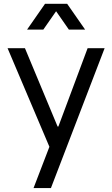

<svg xmlns="http://www.w3.org/2000/svg" viewBox="-20 -750 573 981"><path d="M18.6 -503.9H107.4L317.4 0H232.4ZM232.4 0 268.6 -103.5H284.2L276.4 -98.6L427.7 -503.9H514.6L240.2 210.9H151.4ZM210 -730.5H293L201.2 -598.6H118.2ZM240.2 -730.5H323.2L415 -598.6H332Z"/></svg>

Font: Wanted Sans Variable
Style: Regular
Weight: 400
Designer: Original Design by Kil Hyung-jin and Kang Hanbin, Wanted Lab, Inc; Hangeul from Source Han Sans by Jang Soo-young and Ka
Foundry: Wanted Lab, Inc.
Version: Version 1.003;Glyphs 3.2 (3227)